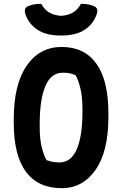

<svg xmlns="http://www.w3.org/2000/svg" viewBox="-20 -966 640 1006"><path d="M303 -720Q422 -720 485 -632.5Q548 -545 548 -371V-353Q548 -173 481 -76.5Q414 20 303 20Q180 20 116 -66Q52 -152 52 -323V-341Q52 -524 120 -622Q188 -720 303 -720ZM188 -301Q188 -237 199 -193.5Q210 -150 224 -127Q243 -120 258 -117.5Q273 -115 292 -115Q352 -115 382 -183.5Q412 -252 412 -379V-393Q412 -460 401 -504Q390 -548 376 -572Q357 -580 343 -582.5Q329 -585 308 -585Q248 -585 218 -515.5Q188 -446 188 -315ZM404 -946Q451 -946 478 -931Q487 -925 489 -916.5Q491 -908 489 -899Q473 -844 426.5 -812Q380 -780 304 -780H296Q220 -780 173.5 -812Q127 -844 111 -899Q109 -908 111 -916.5Q113 -925 122 -931Q149 -946 196 -946Q213 -916 237 -901Q261 -886 300 -883Q339 -886 363.5 -901Q388 -916 404 -946Z"/></svg>

Font: Recursive Mn Csl St
Style: Bold
Weight: 700
Monospace: yes
Version: Version 1.079;hotconv 1.0.112;makeotfexe 2.5.65598; ttfautoh